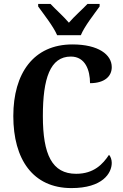

<svg xmlns="http://www.w3.org/2000/svg" viewBox="-20 -951 627 981"><path d="M272 -771H393C411 -816 462 -880 489 -918V-931H427C403 -905 358 -866 332 -835C306 -866 262 -905 238 -931H175V-918C202 -880 253 -816 272 -771ZM345 10C504 10 551 -66 551 -119C551 -135 545 -152 537 -160C506 -113 460 -63 369 -63C246 -63 199 -161 199 -358C199 -550 236 -662 342 -662C416 -662 440 -592 440 -526C513 -526 551 -560 551 -608C551 -672 483 -724 350 -724C151 -724 48 -576 48 -358C48 -137 148 10 345 10Z"/></svg>

Font: Noto Serif Myanmar Condensed
Style: Bold
Weight: 700
Width: 3
Designer: Ben Mitchell and the Monotype Design Team
Foundry: Monotype Imaging Inc.
Version: Version 2.106